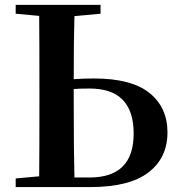

<svg xmlns="http://www.w3.org/2000/svg" viewBox="-20 -762 726 782"><path d="M283.2 -39.1H344.7Q524.4 -39.1 524.4 -217.8Q524.4 -401.4 345.7 -401.4Q301.8 -401.4 280.3 -399.4V-345.7Q280.3 -139.6 283.2 -39.1ZM389.6 -706.1 283.2 -696.3Q280.3 -605.5 280.3 -439.5Q320.3 -442.4 362.3 -442.4Q515.6 -442.4 588.9 -383.3Q662.1 -324.2 662.1 -222.7Q662.1 -119.1 584.5 -59.6Q506.8 0 346.7 0H43.9V-35.2L139.6 -43.9Q140.6 -143.6 140.6 -345.7V-394.5Q140.6 -597.7 139.6 -697.3L43.9 -706.1V-742.2H389.6Z"/></svg>

Font: GenYoMin TW TTF Bold
Style: Regular
Weight: 700
Version: Version 1.300